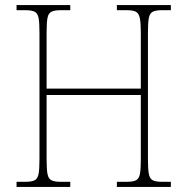

<svg xmlns="http://www.w3.org/2000/svg" viewBox="-20 -734 736 754"><path d="M45 0V-20H79Q104 -20 116 -26Q128 -32 131.5 -51Q135 -70 135 -108V-606Q135 -645 131.5 -663.5Q128 -682 116 -688Q104 -694 79 -694H45V-714H256V-694H219Q194 -694 182 -688Q170 -682 166.5 -663.5Q163 -645 163 -606V-386H533V-606Q533 -645 529 -663.5Q525 -682 513.5 -688Q502 -694 477 -694H439V-714H651V-694H617Q592 -694 580 -688Q568 -682 564.5 -663.5Q561 -645 561 -606V-108Q561 -70 564.5 -51Q568 -32 580 -26Q592 -20 617 -20H651V0H439V-20H477Q502 -20 514 -26Q526 -32 529.5 -51Q533 -70 533 -108V-361H163V-108Q163 -70 166.5 -51Q170 -32 182 -26Q194 -20 219 -20H256V0Z"/></svg>

Font: Noto Serif Hebrew SemiCondensed Thin
Style: Regular
Weight: 100
Width: 4
Designer: Monotype Design Team
Foundry: Monotype Imaging Inc.
Version: Version 2.004; ttfautohint (v1.8.4.7-5d5b)